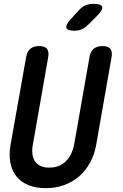

<svg xmlns="http://www.w3.org/2000/svg" viewBox="-20 -970 640 1000"><path d="M116 -672Q121 -702 138 -716Q155 -730 184 -730Q213 -730 224.5 -716Q236 -702 231 -672L151 -216Q146 -190 149 -168Q152 -146 162 -130.5Q172 -115 190.5 -106Q209 -97 237 -97Q265 -97 286.5 -106Q308 -115 324 -131Q340 -147 350.5 -169Q361 -191 366 -216L446 -672Q451 -702 468 -716Q485 -730 514 -730Q543 -730 554.5 -716Q566 -702 561 -672L481 -216Q472 -164 449 -122.5Q426 -81 392 -51.5Q358 -22 314 -6Q270 10 218 10Q166 10 127.5 -6Q89 -22 65.5 -51.5Q42 -81 34 -123Q26 -165 35 -216ZM369 -810Q330 -810 325.5 -825Q321 -840 350 -872L392 -918Q409 -936 427 -943Q445 -950 467 -950Q507 -950 512 -934.5Q517 -919 486 -888L438 -840Q423 -825 406 -817.5Q389 -810 369 -810Z"/></svg>

Font: Maple Mono SemiBold
Style: Italic
Weight: 600
Italic angle: -10°
Monospace: yes
Designer: subframe7536
Version: Version 7.000